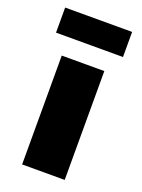

<svg xmlns="http://www.w3.org/2000/svg" viewBox="-129 -723 581 784"><g transform="rotate(20 161.5 -331.0)"><path d="M69 0V-473H254V0ZM15 -553V-662H306V-553Z"/></g></svg>

Font: Ysabeau SC Black
Style: Regular
Weight: 900
Designer: Christian Thalmann (Catharsis Fonts)
Version: Version 2.001;gftools[0.9.30]; featfreeze: smcp